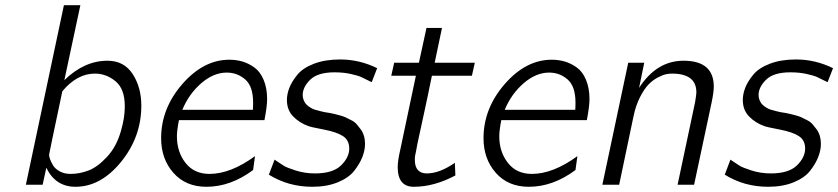

<svg xmlns="http://www.w3.org/2000/svg" viewBox="-20 -715 3244 743"><path d="M80.1 0 227.1 -693.8 228 -694.8H291L229 -404.8Q306.2 -480 396 -480Q460 -480 493.4 -428.5Q526.9 -377 526.9 -306.2Q526.9 -185.1 448.5 -88.6Q370.1 7.8 272 7.8Q194.8 7.8 159.2 -65.9L145 0ZM169.9 -116.2Q169.9 -110.4 173.3 -100.1Q176.8 -89.8 184.8 -75.9Q192.9 -62 210.9 -52Q229 -42 252.9 -42Q288.1 -42 323 -55.4Q357.9 -68.8 394.5 -108.4Q431.2 -147.9 448.2 -209Q462.9 -259.3 462.9 -301.3Q462.9 -302.7 462.9 -304.2Q462.9 -371.1 427 -400.6Q391.1 -430.2 347.2 -430.2Q278.3 -430.2 221.2 -361.8Q169.9 -119.1 169.9 -116.2Z M603.5 -180.2Q603.5 -295.4 685.5 -389.6Q767.6 -483.9 867.7 -483.9Q893.6 -483.9 917.5 -477.1Q941.4 -470.2 964.1 -454.1Q986.8 -438 1000.2 -406Q1013.7 -374 1013.7 -331.1Q1013.7 -304.2 1003.4 -250H672.4Q664.6 -210 664.6 -188Q664.6 -127 698 -84.5Q731.4 -42 790.5 -42Q872.6 -42 966.8 -110.8L959.5 -57.1Q872.6 7.8 778.8 7.8Q698.7 7.8 651.1 -46.1Q603.5 -100.1 603.5 -180.2ZM685.5 -290H958.5Q959.5 -298.8 959.5 -317.9Q959.5 -380.9 929 -407.5Q898.4 -434.1 857.4 -434.1Q806.6 -434.1 759 -393.1Q711.4 -352.1 685.5 -290Z M1020.5 -39.1 1042.5 -97.2Q1064.5 -82 1077.4 -74Q1090.3 -65.9 1125.2 -54.9Q1160.2 -43.9 1199.2 -43.9Q1268.1 -43.9 1299.8 -75Q1331.5 -106 1331.5 -140.1Q1331.5 -172.4 1307.4 -188.2Q1283.2 -204.1 1233.4 -213.6Q1183.6 -223.1 1173.3 -227.1Q1139.2 -239.3 1114.7 -264.2Q1090.3 -289.1 1090.3 -328.1Q1090.3 -351.1 1099.9 -375.5Q1109.4 -399.9 1130.9 -426Q1152.3 -452.1 1195.3 -468.5Q1238.3 -484.9 1296.4 -484.9Q1370.6 -484.9 1439.5 -451.2L1418.5 -397Q1390.6 -411.1 1377.4 -417Q1364.3 -422.9 1336.4 -429Q1308.6 -435.1 1274.4 -435.1Q1209.5 -435.1 1180.4 -406.5Q1151.4 -377.9 1151.4 -347.2Q1151.4 -337.4 1154.8 -328.6Q1158.2 -319.8 1162.8 -314Q1167.5 -308.1 1175.5 -302.5Q1183.6 -296.9 1189.9 -293.9Q1196.3 -291 1205.8 -288.6Q1215.3 -286.1 1220.5 -284.7Q1225.6 -283.2 1233.9 -281.5Q1242.2 -279.8 1243.4 -279.8Q1244.6 -279.8 1256.1 -277.8Q1267.6 -275.9 1274.4 -273.9Q1281.2 -272 1294.9 -268.6Q1308.6 -265.1 1318.1 -260.5Q1327.6 -255.9 1340.1 -249.5Q1352.5 -243.2 1360.4 -234.1Q1368.2 -225.1 1376.2 -214.1Q1384.3 -203.1 1388.4 -189Q1392.6 -174.8 1392.6 -158.2Q1392.6 -134.3 1382.6 -108.2Q1372.6 -82 1351.1 -54.4Q1329.6 -26.9 1287.1 -9.5Q1244.6 7.8 1188.5 7.8Q1095.7 7.8 1020.5 -39.1Z M1494.1 -421.9 1505.4 -472.2H1601.1L1630.4 -606.9H1690.4L1662.1 -472.2H1817.4L1806.2 -421.9H1651.4Q1642.6 -379.9 1634.5 -340.3Q1626.5 -300.8 1620.4 -274.4Q1614.3 -248 1609.4 -223.6Q1604.5 -199.2 1600.8 -184.1Q1597.2 -168.9 1594.7 -155.5Q1592.3 -142.1 1590.8 -134Q1589.4 -126 1587.9 -119.9Q1586.4 -113.8 1585.9 -109.9Q1585.4 -106 1585.4 -103Q1585.4 -100.1 1585.4 -96.2Q1585.4 -44.4 1631.3 -43.9Q1681.2 -43.9 1740.2 -85L1742.2 -36.1Q1660.2 7.8 1581.1 7.8Q1519 7.8 1519 -68.8Q1519 -92.8 1529.3 -137.2L1589.4 -421.9Z M1851.1 -180.2Q1851.1 -295.4 1933.1 -389.6Q2015.1 -483.9 2115.2 -483.9Q2141.1 -483.9 2165 -477.1Q2189 -470.2 2211.7 -454.1Q2234.4 -438 2247.8 -406Q2261.2 -374 2261.2 -331.1Q2261.2 -304.2 2251 -250H1919.9Q1912.1 -210 1912.1 -188Q1912.1 -127 1945.6 -84.5Q1979 -42 2038.1 -42Q2120.1 -42 2214.4 -110.8L2207 -57.1Q2120.1 7.8 2026.4 7.8Q1946.3 7.8 1898.7 -46.1Q1851.1 -100.1 1851.1 -180.2ZM1933.1 -290H2206.1Q2207 -298.8 2207 -317.9Q2207 -380.9 2176.5 -407.5Q2146 -434.1 2105 -434.1Q2054.2 -434.1 2006.6 -393.1Q1959 -352.1 1933.1 -290Z M2311 0 2411.1 -472.2H2473.1L2453.1 -375Q2521 -480 2625 -480Q2742.2 -480 2742.2 -379.9Q2742.2 -358.9 2733.9 -318.8L2666 0H2602.1L2669.9 -319.8Q2674.8 -349.6 2674.8 -357.9Q2674.8 -429.7 2581.1 -430.2Q2568.8 -430.2 2556.4 -427.5Q2543.9 -424.8 2524.9 -414.8Q2505.9 -404.8 2489.5 -387.9Q2473.1 -371.1 2456.5 -338.6Q2439.9 -306.2 2431.2 -263.2L2376 0Z M2784.7 -39.1 2806.6 -97.2Q2828.6 -82 2841.6 -74Q2854.5 -65.9 2889.4 -54.9Q2924.3 -43.9 2963.4 -43.9Q3032.2 -43.9 3064 -75Q3095.7 -106 3095.7 -140.1Q3095.7 -172.4 3071.5 -188.2Q3047.4 -204.1 2997.6 -213.6Q2947.8 -223.1 2937.5 -227.1Q2903.3 -239.3 2878.9 -264.2Q2854.5 -289.1 2854.5 -328.1Q2854.5 -351.1 2864 -375.5Q2873.5 -399.9 2895 -426Q2916.5 -452.1 2959.5 -468.5Q3002.4 -484.9 3060.5 -484.9Q3134.8 -484.9 3203.6 -451.2L3182.6 -397Q3154.8 -411.1 3141.6 -417Q3128.4 -422.9 3100.6 -429Q3072.8 -435.1 3038.6 -435.1Q2973.6 -435.1 2944.6 -406.5Q2915.5 -377.9 2915.5 -347.2Q2915.5 -337.4 2918.9 -328.6Q2922.4 -319.8 2927 -314Q2931.6 -308.1 2939.7 -302.5Q2947.8 -296.9 2954.1 -293.9Q2960.4 -291 2970 -288.6Q2979.5 -286.1 2984.6 -284.7Q2989.7 -283.2 2998 -281.5Q3006.3 -279.8 3007.6 -279.8Q3008.8 -279.8 3020.3 -277.8Q3031.7 -275.9 3038.6 -273.9Q3045.4 -272 3059.1 -268.6Q3072.8 -265.1 3082.3 -260.5Q3091.8 -255.9 3104.2 -249.5Q3116.7 -243.2 3124.5 -234.1Q3132.3 -225.1 3140.4 -214.1Q3148.4 -203.1 3152.6 -189Q3156.7 -174.8 3156.7 -158.2Q3156.7 -134.3 3146.7 -108.2Q3136.7 -82 3115.2 -54.4Q3093.8 -26.9 3051.3 -9.5Q3008.8 7.8 2952.6 7.8Q2859.9 7.8 2784.7 -39.1Z"/></svg>

Font: CMU Bright
Style: Oblique
Weight: 500
Italic angle: -12°
Version: Version 0.7.0